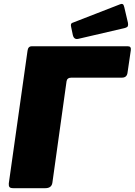

<svg xmlns="http://www.w3.org/2000/svg" viewBox="-20 -984 704 1004"><path d="M124 -719Q127 -742 146 -742H649Q667 -742 664 -721L647 -605Q644 -578 618 -578H354Q331 -578 328 -559L254 -29Q250 0 217 0H50Q34 0 29.5 -6Q25 -12 26 -25ZM630 -946 649 -865Q651 -854 648.5 -847.5Q646 -841 631 -837L390 -781Q377 -778 370 -784Q363 -790 361 -800L352 -843Q348 -860 357 -864L609 -962Q616 -965 621.5 -962.5Q627 -960 630 -946Z"/></svg>

Font: Libre Franklin Black
Style: Italic
Weight: 900
Italic angle: -8°
Designer: Pablo Impallari, Rodrigo Fuenzalida, Nhung Nguyen
Foundry: Impallari Type
Version: Version 3.000